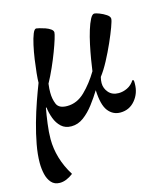

<svg xmlns="http://www.w3.org/2000/svg" viewBox="-109 -560 788 900"><g transform="rotate(-15 285.0 -110.0)"><path d="M139 -209Q137 -196 136.5 -185Q136 -174 136 -166Q136 -135 146.5 -110Q157 -85 197 -85Q245 -85 283.5 -122.5Q322 -160 353 -212Q356 -235 361.5 -268Q367 -301 374.5 -336.5Q382 -372 391.5 -402.5Q401 -433 411 -452Q421 -471 431 -471Q438 -471 455 -464.5Q472 -458 487 -448Q502 -438 502 -427Q502 -418 491 -388Q480 -358 462.5 -318.5Q445 -279 424.5 -240.5Q404 -202 384 -176Q380 -160 380 -147Q380 -121 397.5 -101Q415 -81 446 -81Q467 -81 488 -91Q509 -101 523 -123L529 -121Q530 -117 530 -113Q530 -109 530 -104Q530 -58 502 -24.5Q474 9 430 9Q394 9 371 -20.5Q348 -50 345 -122Q326 -91 302.5 -60Q279 -29 251.5 -8.5Q224 12 192 12Q162 12 143 -5.5Q124 -23 114 -50Q104 -77 101 -104L98 -103Q92 -71 86.5 -29.5Q81 12 81 45Q81 91 94.5 137Q108 183 136 228Q102 254 71 254Q45 254 30 237Q15 220 9 194Q3 168 3 140Q3 99 12 50.5Q21 2 35 -48Q49 -98 65 -143.5Q81 -189 95 -225Q95 -241 98 -271Q101 -301 106 -336Q111 -371 118 -402.5Q125 -434 133 -454Q141 -474 150 -474Q153 -474 165.5 -471Q178 -468 192.5 -463Q207 -458 217.5 -450.5Q228 -443 228 -434Q228 -427 220.5 -402.5Q213 -378 200.5 -345Q188 -312 172 -276Q156 -240 139 -209Z"/></g></svg>

Font: Tiro Kannada
Style: Italic
Weight: 400
Italic angle: -11°
Designer: Kannada: John Hudson & Fiona Ross, assisted by Kaja Sojewska. Latin: John Hudson with Paul Hanslow, assisted by Kaja Soj
Foundry: Tiro Typeworks Ltd.
Version: Version 1.52